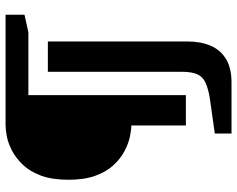

<svg xmlns="http://www.w3.org/2000/svg" viewBox="-101 -587 852 690"><g transform="rotate(-90 325.0 -242.0)"><path d="M219 0V-196Q204 -196 179.5 -201Q155 -206 128 -220Q101 -234 77 -259.5Q53 -285 38.5 -325Q24 -365 24 -422Q24 -481 39 -521Q54 -561 78 -586Q102 -611 129 -625Q156 -639 180.5 -643.5Q205 -648 220 -648H617V-580L554 -566H328V0ZM190 164V104L317 86Q353 80 374 70Q395 60 403.5 40Q412 20 412 -14V-496H521V5Q521 54 505.5 89.5Q490 125 457.5 144.5Q425 164 374 164Z"/></g></svg>

Font: Faustina
Style: Bold
Weight: 700
Designer: Alfonso Garcia
Foundry: http://www.omnibus-type.com
Version: Version 1.200